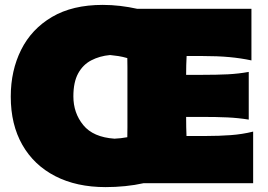

<svg xmlns="http://www.w3.org/2000/svg" viewBox="-20 -749 1095 785"><path d="M412 16Q293 16 206 -28.8Q119 -73.5 71.5 -156.5Q24 -239.5 24 -354Q24 -460.5 66.5 -545.5Q109 -630.5 192.8 -679.8Q276.5 -729 400 -729Q435.5 -729 471.5 -724.8Q507.5 -720.5 541 -713H1008V-502Q966 -511 918.2 -515.5Q870.5 -520 806 -520H743Q741 -484.5 741 -443H806Q867.5 -443 911.8 -445.2Q956 -447.5 997 -455V-260Q953.5 -267 909.5 -269Q865.5 -271 806 -271H741V-269Q741 -228 742.5 -193H822Q875.5 -193 923.2 -196.5Q971 -200 1015 -211V0H567Q531.5 8 491.5 12Q451.5 16 412 16ZM280 -355Q280 -287 320.5 -237.5Q361 -188 448 -182Q460.5 -182.5 473.8 -184Q487 -185.5 500.5 -188Q501 -208 501 -229V-474Q501 -493.5 500.5 -511.5Q481.5 -517 463.8 -519.8Q446 -522.5 430 -524Q387 -520 353 -502.2Q319 -484.5 299.5 -448.8Q280 -413 280 -355Z"/></svg>

Font: Commissioner Flair Black
Style: Regular
Weight: 900
Designer: Kostas Bartsokas
Foundry: Kostas Bartsokas
Version: Version 1.000; ttfautohint (v1.8.3)